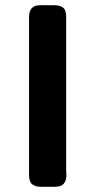

<svg xmlns="http://www.w3.org/2000/svg" viewBox="-20 -714 365 734"><path d="M91 -46V-648Q91 -694 132 -694H188Q209 -694 221 -685Q233 -676 233 -649V-55Q233 -54 233.5 -51Q234 -48 234 -46Q234 0 192 0H136Q115 0 103 -9.5Q91 -19 91 -46Z"/></svg>

Font: CMU Sans Serif
Style: Bold
Weight: 700
Version: Version 0.7.0